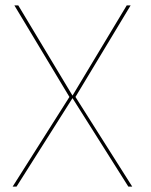

<svg xmlns="http://www.w3.org/2000/svg" viewBox="-20 -695 564 715"><path d="M27 0H41.5L250 -329.5L458 0H472.5L261 -334L466.5 -675H452L250 -339L48 -675H33.5L238.5 -334Z"/></svg>

Font: Anybody UltraCondensed Thin Thin
Style: Regular
Weight: 250
Version: Version 1.111